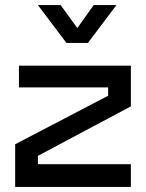

<svg xmlns="http://www.w3.org/2000/svg" viewBox="-20 -740 578 760"><path d="M55 -480H498V-319L130 -123V-90H498V0H40V-169L408 -361V-394H55ZM351 -720H441L328 -570H243L130 -720H220L286 -629Z"/></svg>

Font: Violet Sans
Style: Regular
Weight: 400
Designer: Calvin Waterman
Foundry: Violet Office
Version: Version 1.013